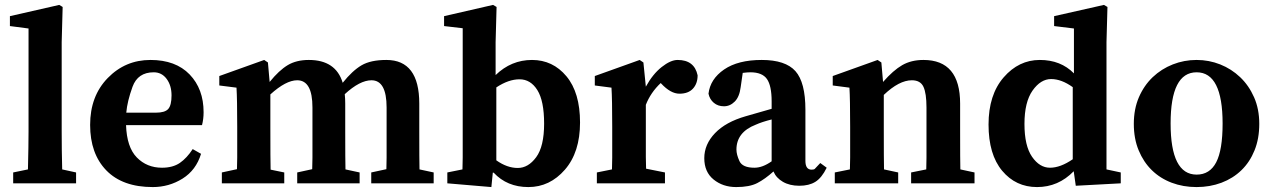

<svg xmlns="http://www.w3.org/2000/svg" viewBox="-20 -740 5133 775"><path d="M287.1 0H33.2V-43.9L92.8 -56.2Q95.2 -153.8 95.2 -210V-625L20 -634.8V-674.8L219.2 -720.2L232.9 -711.9L229 -569.8V-210Q229 -132.3 231 -56.2L287.1 -43.9Z M633.8 -63Q677.7 -63 706.1 -82.5Q734.4 -102.1 757.8 -138.2L791.5 -119.1Q771.5 -53.2 716.8 -19Q662.1 15.1 596.7 15.1Q474.6 15.1 409.2 -52.2Q343.8 -119.6 343.8 -235.8Q343.8 -352.1 414.8 -425Q485.8 -498 587.4 -498Q689 -498 745.4 -439.5Q801.8 -380.9 801.8 -287.1Q801.8 -259.3 795.4 -234.9H488.8Q491.7 -146 532.2 -104.5Q572.8 -63 633.8 -63ZM609.4 -285.2Q645.5 -285.2 658.9 -300Q672.4 -314.9 672.4 -355Q672.4 -395 652.6 -421.6Q632.8 -448.2 600.6 -448.2Q536.1 -448.2 514.9 -389.6Q493.7 -331.1 489.7 -285.2Z M1179.7 -416Q1134.3 -416 1071.3 -358.9V-225.6Q1071.3 -92.8 1072.3 -55.2L1127.4 -43.9V0H875.5V-43.9L936.5 -57.1Q937.5 -94.2 937.5 -104.5V-228Q937.5 -340.8 934.6 -386.2L865.2 -395V-433.1L1046.4 -498L1061.5 -487.8L1068.4 -409.2Q1106.4 -456.1 1141.4 -477.1Q1176.3 -498 1226.6 -498Q1335.4 -498 1363.3 -405.8Q1402.3 -454.6 1439.2 -476.3Q1476.1 -498 1539.6 -498Q1672.4 -498 1672.4 -321.8V-207Q1672.4 -92.8 1673.3 -56.2L1730.5 -43.9V0H1478.5V-43.9L1539.6 -57.1Q1540.5 -93.3 1540.5 -103.5V-306.2Q1540.5 -416 1479.5 -416Q1432.6 -416 1371.6 -359.9Q1373.5 -342.3 1373.5 -321.8V-207Q1373.5 -92.8 1374.5 -56.2L1431.6 -43.9V0H1179.7V-43.9L1240.2 -57.1Q1241.2 -93.3 1241.2 -103.5V-306.2Q1241.2 -416 1179.7 -416Z M1980.5 -437Q2043.5 -498 2127.4 -498Q2211.4 -498 2266.4 -432.1Q2321.3 -366.2 2321.3 -245.6Q2321.3 -125.5 2260.3 -55.2Q2199.2 15.1 2112.8 15.1Q2026.9 15.1 1972.7 -43H1969.2L1963.4 15.1L1785.6 0V-43.9L1846.7 -56.2Q1847.7 -94.2 1847.7 -104.5V-626L1772.5 -634.8V-674.8L1970.2 -720.2L1984.4 -711.9L1980.5 -569.8ZM1983.4 -387.2V-92.8Q2026.9 -62 2069.8 -62Q2112.3 -62 2144.3 -105.5Q2176.3 -148.9 2176.3 -241Q2176.3 -333 2148.9 -376.5Q2121.6 -419.9 2077.1 -419.9Q2032.7 -419.9 1983.4 -387.2Z M2586.9 -106.4Q2586.9 -96.2 2587.9 -59.1L2664.1 -43.9V0H2389.2V-43.9L2450.2 -56.2Q2451.2 -93.3 2451.2 -103.5V-227.5Q2451.2 -340.8 2448.2 -386.2L2380.9 -395V-433.1L2562 -498L2577.1 -487.8L2586.9 -390.1Q2614.7 -440.9 2650.9 -469.5Q2687 -498 2715.3 -498Q2782.7 -498 2795.9 -436Q2795.9 -402.8 2777.1 -382.3Q2758.3 -361.8 2722.7 -361.8Q2687 -361.8 2648.9 -402.8L2647 -404.8Q2606.4 -366.7 2586.9 -316.9Z M3231 -90.8Q3231 -55.2 3255.9 -55.2Q3265.6 -55.2 3268.8 -58.3Q3272 -61.5 3291 -82L3316.9 -63Q3296.9 -22 3271.2 -6.1Q3245.6 9.8 3206.5 9.8Q3167.5 9.8 3140.1 -6.1Q3112.8 -22 3102.1 -47.9Q3067.9 -17.1 3036.6 -1Q3005.4 15.1 2951.7 15.1Q2897.9 15.1 2860.4 -15.4Q2822.8 -45.9 2822.8 -101.6Q2822.8 -157.2 2866 -202.4Q2909.2 -247.6 2990 -270.8Q3070.8 -293.9 3094.7 -300.8V-331.1Q3094.7 -394 3075.7 -421.1Q3056.6 -448.2 3008.8 -448.2Q2997.6 -448.2 2978 -445.8L2969.7 -388.2Q2964.8 -349.1 2945.8 -330.1Q2926.8 -311 2902.3 -311Q2877.9 -311 2861.3 -325Q2844.7 -338.9 2839.8 -361.8Q2846.7 -420.9 2902.8 -459.5Q2959 -498 3054.7 -498Q3150.4 -498 3190.7 -452.9Q3231 -407.7 3231 -296.9ZM2952.6 -136.2Q2952.6 -116.2 2964.8 -89.6Q2977.1 -63 3025.4 -63Q3058.1 -63 3094.7 -88.9V-257.8Q3055.7 -248 3030.8 -236.8Q2952.6 -206.5 2952.6 -136.2Z M3707.5 -498Q3855.5 -498 3855.5 -321.8V-207Q3855.5 -91.8 3856.4 -56.2L3913.6 -43.9V0H3657.7V-43.9L3718.8 -56.2Q3719.7 -93.3 3719.7 -103.5V-306.2Q3719.7 -363.3 3707.5 -389.6Q3695.3 -416 3660.6 -416Q3609.4 -416 3547.4 -356.9V-224.6Q3547.4 -92.8 3548.3 -56.2L3605.5 -43.9V0H3349.6V-43.9L3410.6 -56.2Q3411.6 -94.2 3411.6 -104.5V-228Q3411.6 -340.8 3408.7 -386.2L3341.3 -395V-433.1L3522.5 -498L3537.6 -487.8L3544.4 -409.2Q3585.4 -456.1 3621.8 -477.1Q3658.2 -498 3707.5 -498Z M4314 -48.8Q4252 15.1 4166 15.1Q4080.1 15.1 4025.1 -50.8Q3970.2 -116.7 3970.2 -237.3Q3970.2 -357.4 4031.2 -427.7Q4092.3 -498 4177.2 -498Q4261.7 -498 4314.9 -443.8V-625L4234.9 -634.8V-674.8L4436 -720.2L4450.2 -711.9L4446.3 -569.8V-56.2L4503.9 -43.9V0L4322.3 9.8ZM4310.1 -97.2V-388.2Q4264.6 -420.9 4222.7 -420.9Q4180.7 -420.9 4147.9 -374.5Q4115.2 -328.1 4115.2 -239.7Q4115.2 -151.4 4145.8 -107.2Q4176.3 -63 4218.3 -63Q4260.3 -63 4310.1 -97.2Z M4713.9 -480Q4759.8 -498 4809.8 -498Q4859.9 -498 4905.3 -480Q4950.7 -461.9 4985.8 -428.5Q5021 -395 5042 -347.4Q5063 -299.8 5063 -240Q5063 -180.2 5043.9 -133.1Q5024.9 -85.9 4991 -53Q4957 -20 4910.4 -2.4Q4863.8 15.1 4809.8 15.1Q4755.9 15.1 4709.5 -2.4Q4663.1 -20 4629.4 -53Q4595.7 -85.9 4576.2 -133.1Q4556.6 -180.2 4556.6 -240Q4556.6 -299.8 4577.1 -347.4Q4597.7 -395 4632.8 -428.5Q4668 -461.9 4713.9 -480ZM4810.1 -35.2Q4863.3 -35.2 4889.2 -85Q4915 -134.8 4915 -241.2Q4915 -448.2 4810.1 -448.2Q4705.1 -448.2 4705.1 -241.7Q4705.1 -35.2 4810.1 -35.2Z"/></svg>

Font: SourceSerifPro-Bold
Style: Bold
Weight: 700
Designer: Frank Grießhammer
Foundry: Adobe Systems Incorporated
Version: Version 1.014;PS Version 1.0;hotconv 1.0.73;makeotf.lib2.5.5